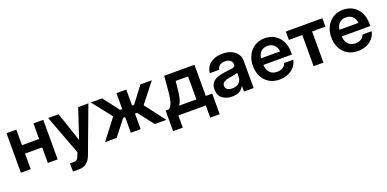

<svg xmlns="http://www.w3.org/2000/svg" viewBox="-8 -1337 4733 2351"><g transform="rotate(-20 2358.0 -161.5)"><path d="M181.6 -515.6V-312.5H404.8V-515.6H532.7V0H404.8V-203.1H181.6V0H53.7V-515.6Z M739.7 204.1H657.7V97.7H710.4Q737.8 97.7 751.5 82.3Q765.1 66.9 774.4 42L790 0L596.7 -515.6H731.9L859.9 -136.7H861.8L987.8 -515.6H1120.6L897 83.5Q852.1 204.1 739.7 204.1Z M1150.4 0 1351.6 -262.7 1152.3 -515.6H1299.8L1458.5 -308.1H1486.3V-515.6H1614.3V-308.1H1641.1L1798.8 -515.6H1947.3L1748.5 -262.7L1949.2 0H1797.9L1640.6 -203.1H1614.3V0H1486.3V-203.1H1460L1301.8 0Z M1979.5 158.7V-109.4H2022.5Q2056.6 -136.2 2070.8 -189Q2085 -241.7 2092.8 -328.6L2108.4 -515.6H2502.9V-109.4H2586.4V158.7H2462.9V0H2105.5V158.7ZM2154.8 -109.4H2380.4V-408.2H2218.8L2210.9 -328.6Q2205.1 -252.4 2192.9 -198.2Q2180.7 -144 2154.8 -109.4Z M2807.6 8.3Q2730.5 8.3 2680.2 -30.3Q2629.9 -68.8 2629.9 -146Q2629.9 -204.6 2658.2 -236.8Q2686.5 -269 2732.7 -283.7Q2778.8 -298.3 2832 -304.2Q2903.3 -312 2931.6 -318.6Q2960 -325.2 2960 -351.6V-355Q2960 -387.2 2935.5 -407.5Q2911.1 -427.7 2868.2 -427.7Q2824.2 -427.7 2796.9 -407.2Q2769.5 -386.7 2767.1 -354.5H2644.5Q2647.5 -402.3 2674.8 -441.2Q2702.1 -480 2751.5 -503.2Q2800.8 -526.4 2869.6 -526.4Q2936.5 -526.4 2985.1 -504.2Q3033.7 -481.9 3060.1 -443.1Q3086.4 -404.3 3086.4 -354.5V0H2960.9V-72.8H2959Q2940.4 -37.6 2905 -14.6Q2869.6 8.3 2807.6 8.3ZM2840.3 -85Q2898.4 -85 2929.7 -115.5Q2960.9 -146 2960.9 -190.4V-245.1Q2949.2 -237.8 2918 -231.9Q2886.7 -226.1 2849.1 -220.2Q2810.5 -214.4 2782.2 -198.2Q2753.9 -182.1 2753.9 -147.9Q2753.9 -118.2 2777.3 -101.6Q2800.8 -85 2840.3 -85Z M3423.3 11.7Q3345.7 11.7 3288.8 -22.9Q3231.9 -57.6 3201.2 -118.4Q3170.4 -179.2 3170.4 -257.3Q3170.4 -335.9 3202.1 -396.7Q3233.9 -457.5 3289.8 -492.4Q3345.7 -527.3 3418.5 -527.3Q3493.2 -527.3 3549.1 -493.2Q3605 -459 3636 -398.7Q3667 -338.4 3667 -259.3V-225.1H3295.4Q3297.4 -163.1 3331.5 -125.5Q3365.7 -87.9 3426.3 -87.9Q3471.7 -87.9 3501.7 -107.7Q3531.7 -127.4 3542 -160.2H3660.6Q3651.4 -109.4 3618.2 -70.6Q3585 -31.7 3534.7 -10Q3484.4 11.7 3423.3 11.7ZM3296.4 -311H3544.9Q3539.1 -364.7 3506.1 -395.8Q3473.1 -426.8 3420.4 -426.8Q3368.2 -426.8 3335.2 -395.8Q3302.2 -364.7 3296.4 -311Z M3868.2 0V-406.2H3693.4V-515.6H4169.9V-406.2H3996.1V0Z M4444.8 11.7Q4367.2 11.7 4310.3 -22.9Q4253.4 -57.6 4222.7 -118.4Q4191.9 -179.2 4191.9 -257.3Q4191.9 -335.9 4223.6 -396.7Q4255.4 -457.5 4311.3 -492.4Q4367.2 -527.3 4439.9 -527.3Q4514.6 -527.3 4570.6 -493.2Q4626.5 -459 4657.5 -398.7Q4688.5 -338.4 4688.5 -259.3V-225.1H4316.9Q4318.8 -163.1 4353 -125.5Q4387.2 -87.9 4447.8 -87.9Q4493.2 -87.9 4523.2 -107.7Q4553.2 -127.4 4563.5 -160.2H4682.1Q4672.9 -109.4 4639.6 -70.6Q4606.4 -31.7 4556.2 -10Q4505.9 11.7 4444.8 11.7ZM4317.9 -311H4566.4Q4560.5 -364.7 4527.6 -395.8Q4494.6 -426.8 4441.9 -426.8Q4389.6 -426.8 4356.7 -395.8Q4323.7 -364.7 4317.9 -311Z"/></g></svg>

Font: Inter Display Semi Bold
Style: Regular
Weight: 600
Designer: Rasmus Andersson
Foundry: rsms
Version: Version 4.000;git-37864ae